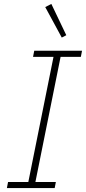

<svg xmlns="http://www.w3.org/2000/svg" viewBox="-20 -956 437 976"><path d="M15 0 21 -31H124L252 -667H148L154 -698H397L391 -667H288L160 -31H264L258 0ZM210 -920 241 -936 317 -777 294 -765Z"/></svg>

Font: IBM Plex Sans ExtLt
Style: Italic
Weight: 200
Italic angle: -11°
Designer: Mike Abbink, Paul van der Laan, Pieter van Rosmalen
Foundry: Bold Monday
Version: Version 3.005